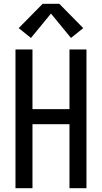

<svg xmlns="http://www.w3.org/2000/svg" viewBox="-20 -997 540 1017"><path d="M62 0V-735H152V-419H348V-735H438V0H348V-339H152V0ZM144 -796 79 -848 206 -977H294L421 -848L356 -796L250 -925Z"/></svg>

Font: Iosevka SS04 Medium
Style: Regular
Weight: 500
Monospace: yes
Designer: Belleve Invis
Foundry: Belleve Invis
Version: Version 19.0.0; ttfautohint (v1.8.4)